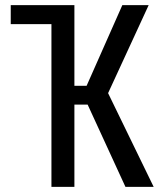

<svg xmlns="http://www.w3.org/2000/svg" viewBox="-20 -731 640 751"><path d="M271 -321.8V0H181.2V-636.7H22V-710.9H271V-395.5H318.8L458.5 -710.9H561.5L402.8 -366.7L581.1 0H470.7L322.8 -321.8Z"/></svg>

Font: RobotoMono-Regular
Style: Regular
Weight: 400
Designer: Google
Version: Version 2.000985; 2015; ttfautohint (v1.3)